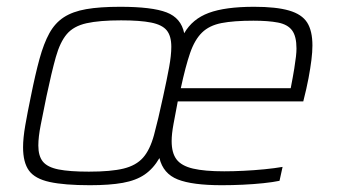

<svg xmlns="http://www.w3.org/2000/svg" viewBox="-20 -538 992 566"><path d="M245 8Q170 8 126.5 -1.5Q83 -11 65.5 -35Q48 -59 48 -104Q48 -131 54.5 -168.5Q61 -206 71 -254Q84 -319 96.5 -364.5Q109 -410 125.5 -440Q142 -470 168 -487Q194 -504 234 -511Q274 -518 334 -518Q428 -518 471 -501.5Q514 -485 523 -440Q547 -482 595.5 -500Q644 -518 729 -518Q794 -518 832 -507Q870 -496 885.5 -471.5Q901 -447 901 -404Q901 -385 898 -361Q895 -337 889.5 -307.5Q884 -278 874 -239H504Q497 -202 491.5 -172.5Q486 -143 486 -122Q486 -87 500.5 -68Q515 -49 549 -41Q583 -33 641 -33Q667 -33 698 -34.5Q729 -36 759.5 -39Q790 -42 813 -46L804 -5Q785 -1 756.5 2Q728 5 696 6.5Q664 8 634 8Q547 8 504 -9Q461 -26 450 -72Q432 -41 406.5 -23.5Q381 -6 342 1Q303 8 245 8ZM242 -32Q307 -32 344 -41Q381 -50 401.5 -73Q422 -96 434 -140Q446 -184 461 -254Q472 -304 478.5 -339.5Q485 -375 485 -400Q485 -432 471.5 -448.5Q458 -465 425.5 -471.5Q393 -478 337 -478Q273 -478 235 -469.5Q197 -461 177 -437.5Q157 -414 144.5 -369.5Q132 -325 117 -254Q107 -205 100 -169.5Q93 -134 93 -109Q93 -78 106.5 -61.5Q120 -45 152.5 -38.5Q185 -32 242 -32ZM513 -278H837Q844 -314 847.5 -336Q851 -358 852.5 -371.5Q854 -385 854 -395Q854 -431 841 -448.5Q828 -466 799.5 -471.5Q771 -477 727 -477Q669 -477 633 -470Q597 -463 575.5 -442Q554 -421 540.5 -382Q527 -343 513 -278Z"/></svg>

Font: Saira Thin ExtraLight
Style: Italic
Weight: 250
Italic angle: -12°
Version: Version 1.101